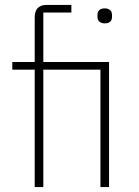

<svg xmlns="http://www.w3.org/2000/svg" viewBox="-20 -760 564 780"><path d="M121 0H156V-477H388V0H423V-508H156V-709H270V-740H170C136 -740 121 -722 121 -689V-508H30V-477H121ZM406 -665C427 -665 435 -677 435 -691V-700C435 -714 426 -726 405 -726C384 -726 376 -714 376 -700V-691C376 -677 385 -665 406 -665Z"/></svg>

Font: IBM Plex Thai Looped ExtraLight
Style: Regular
Weight: 200
Designer: Mike Abbink, Paul van der Laan, Pieter van Rosmalen, Ben Mitchell, Mark Frömberg
Foundry: Bold Monday
Version: Version 1.0